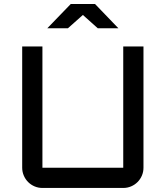

<svg xmlns="http://www.w3.org/2000/svg" viewBox="-20 -930 820 950"><path d="M89.8 -700.2H189.9V-100.1H589.8V-700.2H689.9V-100.1Q689.9 -79.6 682.1 -61.3Q674.3 -43 660.6 -29.3Q647 -15.6 628.7 -7.8Q610.4 0 589.8 0H189.9Q169.4 0 151.1 -7.8Q132.8 -15.6 119.1 -29.3Q105.5 -43 97.7 -61.3Q89.8 -79.6 89.8 -100.1ZM565.9 -790H463.9L390.1 -856L315.9 -790H213.9L330.1 -910.2H450.2Z"/></svg>

Font: Aldrich [RUS by Daymarius]
Style: Regular
Weight: 400
Designer: Matthew Desmond
Foundry: Matthew Desmond
Version: Version 1.002 August 24, 2018